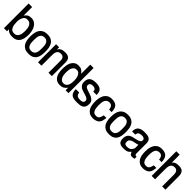

<svg xmlns="http://www.w3.org/2000/svg" viewBox="332 -1943 3297 3297"><g transform="rotate(45 1980.5 -294.5)"><path d="M419.9 -226.6Q419.9 -181.6 412.6 -139.6Q405.3 -97.7 385.7 -65.4Q366.2 -33.2 332 -14.2Q297.9 4.9 245.1 4.9Q202.1 4.9 172.9 -4.9Q143.6 -14.6 113.3 -45.9V0H39.1V-599.6H125V-392.6Q150.4 -427.7 177.7 -443.4Q205.1 -459 249 -459Q295.9 -459 328.6 -437.5Q361.3 -416 381.3 -382.3Q401.4 -348.6 410.6 -307.1Q419.9 -265.6 419.9 -226.6ZM331.1 -224.6Q331.1 -252 327.1 -281.2Q323.2 -310.5 311.5 -335Q299.8 -359.4 278.8 -375Q257.8 -390.6 223.6 -390.6Q189.5 -390.6 171.4 -378.4Q153.3 -366.2 138.7 -335.9Q127.9 -313.5 122.6 -288.6Q117.2 -263.7 117.2 -238.3Q117.2 -208 121.6 -172.4Q126 -136.7 139.6 -110.4Q155.3 -81.1 174.8 -69.8Q194.3 -58.6 227.5 -58.6Q260.7 -58.6 281.2 -74.7Q301.8 -90.8 313 -115.2Q324.2 -139.6 327.6 -168.9Q331.1 -198.2 331.1 -224.6Z M828.1 -217.8Q828.1 -168.9 820.8 -126.5Q813.5 -84 793.5 -52.7Q773.4 -21.5 737.8 -3.9Q702.1 13.7 645.5 13.7Q590.8 13.7 554.7 -4.4Q518.6 -22.5 497.6 -53.7Q476.6 -85 467.8 -127Q459 -168.9 459 -216.8Q459 -265.6 466.8 -309.1Q474.6 -352.5 495.6 -384.8Q516.6 -417 552.7 -436Q588.9 -455.1 645.5 -455.1Q701.2 -455.1 736.8 -436Q772.5 -417 793 -384.3Q813.5 -351.6 820.8 -308.6Q828.1 -265.6 828.1 -217.8ZM745.1 -213.9Q745.1 -241.2 743.2 -271Q741.2 -300.8 731.4 -325.2Q721.7 -349.6 701.7 -365.2Q681.6 -380.9 645.5 -380.9Q610.4 -380.9 590.3 -365.7Q570.3 -350.6 560.5 -326.7Q550.8 -302.7 548.3 -273.9Q545.9 -245.1 545.9 -217.8Q545.9 -190.4 547.9 -161.6Q549.8 -132.8 559.1 -108.9Q568.4 -85 588.4 -69.3Q608.4 -53.7 644.5 -53.7Q679.7 -53.7 699.7 -68.4Q719.7 -83 730 -106.4Q740.2 -129.9 742.7 -158.2Q745.1 -186.5 745.1 -213.9Z M1203.1 0H1121.1V-296.9Q1121.1 -335.9 1102.5 -359.4Q1084 -382.8 1043 -382.8Q1008.8 -382.8 990.2 -369.6Q971.7 -356.4 962.9 -335.4Q954.1 -314.5 952.1 -288.6Q950.2 -262.7 950.2 -236.3V0H867.2V-438.5H941.4V-385.7Q955.1 -407.2 969.7 -419.9Q984.4 -432.6 1001.5 -439.5Q1018.6 -446.3 1038.6 -448.7Q1058.6 -451.2 1082 -451.2Q1143.6 -451.2 1173.3 -422.9Q1203.1 -394.5 1203.1 -332Z M1611.3 4.9H1542V-57.6Q1514.6 -20.5 1484.4 -3.4Q1454.1 13.7 1407.2 13.7Q1356.4 13.7 1324.2 -6.8Q1292 -27.3 1273.9 -60.1Q1255.9 -92.8 1249 -134.3Q1242.2 -175.8 1242.2 -217.8Q1242.2 -258.8 1248.5 -300.8Q1254.9 -342.8 1272.9 -377Q1291 -411.1 1322.8 -432.6Q1354.5 -454.1 1404.3 -454.1Q1449.2 -454.1 1477.1 -436.5Q1504.9 -418.9 1530.3 -383.8V-605.5H1611.3ZM1530.3 -215.8Q1530.3 -239.3 1525.9 -267.6Q1521.5 -295.9 1510.7 -320.8Q1500 -345.7 1480.5 -362.8Q1460.9 -379.9 1431.6 -379.9Q1397.5 -379.9 1377.4 -363.8Q1357.4 -347.7 1346.7 -323.7Q1335.9 -299.8 1332.5 -271Q1329.1 -242.2 1329.1 -215.8Q1329.1 -190.4 1333 -162.1Q1336.9 -133.8 1348.1 -108.9Q1359.4 -84 1378.9 -67.9Q1398.4 -51.8 1430.7 -51.8Q1462.9 -51.8 1482.9 -67.9Q1502.9 -84 1513.2 -108.9Q1523.4 -133.8 1526.9 -162.1Q1530.3 -190.4 1530.3 -215.8Z M1997.1 -119.1Q1997.1 -75.2 1984.9 -48.8Q1972.7 -22.5 1949.7 -7.8Q1926.8 6.8 1895.5 11.2Q1864.3 15.6 1826.2 15.6Q1784.2 15.6 1752 10.3Q1719.7 4.9 1697.8 -11.2Q1675.8 -27.3 1664.1 -56.2Q1652.3 -85 1651.4 -130.9L1650.4 -132.8H1734.4V-130.9Q1742.2 -86.9 1763.7 -69.8Q1785.2 -52.7 1829.1 -52.7Q1845.7 -52.7 1860.8 -54.7Q1876 -56.6 1887.7 -62.5Q1899.4 -68.4 1906.2 -80.1Q1913.1 -91.8 1913.1 -112.3Q1913.1 -129.9 1899.4 -142.6Q1885.7 -155.3 1866.7 -164.1Q1847.7 -172.9 1827.1 -178.2Q1806.6 -183.6 1793 -187.5Q1766.6 -194.3 1742.7 -204.6Q1718.8 -214.8 1701.2 -230.5Q1683.6 -246.1 1672.9 -267.6Q1662.1 -289.1 1662.1 -320.3Q1662.1 -360.4 1673.3 -386.7Q1684.6 -413.1 1705.6 -428.2Q1726.6 -443.4 1756.3 -449.7Q1786.1 -456.1 1822.3 -456.1Q1860.4 -456.1 1889.2 -449.2Q1918 -442.4 1937 -425.8Q1956.1 -409.2 1965.8 -382.3Q1975.6 -355.5 1975.6 -314.5H1893.6V-316.4Q1893.6 -352.5 1873 -367.2Q1852.5 -381.8 1819.3 -381.8Q1787.1 -381.8 1767.6 -369.1Q1748 -356.4 1748 -321.3Q1748 -298.8 1766.6 -286.1Q1785.2 -273.4 1812.5 -263.7Q1839.8 -253.9 1872.6 -244.1Q1905.3 -234.4 1932.6 -219.2Q1960 -204.1 1978.5 -180.7Q1997.1 -157.2 1997.1 -119.1Z M2374 -154.3Q2369.1 -136.7 2367.7 -119.1Q2366.2 -101.6 2361.3 -84Q2345.7 -29.3 2304.7 -7.3Q2263.7 14.6 2210.9 14.6Q2158.2 14.6 2124 -5.4Q2089.8 -25.4 2070.3 -58.1Q2050.8 -90.8 2043.5 -132.8Q2036.1 -174.8 2036.1 -219.7Q2036.1 -263.7 2044.4 -305.7Q2052.7 -347.7 2072.8 -380.4Q2092.8 -413.1 2126.5 -433.1Q2160.2 -453.1 2211.9 -453.1Q2295.9 -453.1 2331.1 -411.1Q2366.2 -369.1 2366.2 -288.1H2304.7V-290Q2301.8 -308.6 2297.4 -325.2Q2293 -341.8 2283.7 -354Q2274.4 -366.2 2260.3 -373.5Q2246.1 -380.9 2224.6 -380.9Q2189.5 -380.9 2168.9 -365.2Q2148.4 -349.6 2138.7 -325.2Q2128.9 -300.8 2126.5 -272Q2124 -243.2 2124 -215.8Q2124 -189.5 2127.9 -156.7Q2131.8 -124 2143.6 -99.6Q2156.2 -72.3 2174.8 -62.5Q2193.4 -52.7 2222.7 -52.7Q2247.1 -52.7 2261.7 -61Q2276.4 -69.3 2285.2 -83Q2293.9 -96.7 2298.8 -114.7Q2303.7 -132.8 2309.6 -152.3Q2309.6 -153.3 2310.5 -154.3Z M2782.2 -217.8Q2782.2 -168.9 2774.9 -126.5Q2767.6 -84 2747.6 -52.7Q2727.5 -21.5 2691.9 -3.9Q2656.2 13.7 2599.6 13.7Q2544.9 13.7 2508.8 -4.4Q2472.7 -22.5 2451.7 -53.7Q2430.7 -85 2421.9 -127Q2413.1 -168.9 2413.1 -216.8Q2413.1 -265.6 2420.9 -309.1Q2428.7 -352.5 2449.7 -384.8Q2470.7 -417 2506.8 -436Q2543 -455.1 2599.6 -455.1Q2655.3 -455.1 2690.9 -436Q2726.6 -417 2747.1 -384.3Q2767.6 -351.6 2774.9 -308.6Q2782.2 -265.6 2782.2 -217.8ZM2699.2 -213.9Q2699.2 -241.2 2697.3 -271Q2695.3 -300.8 2685.5 -325.2Q2675.8 -349.6 2655.8 -365.2Q2635.7 -380.9 2599.6 -380.9Q2564.5 -380.9 2544.4 -365.7Q2524.4 -350.6 2514.6 -326.7Q2504.9 -302.7 2502.4 -273.9Q2500 -245.1 2500 -217.8Q2500 -190.4 2502 -161.6Q2503.9 -132.8 2513.2 -108.9Q2522.5 -85 2542.5 -69.3Q2562.5 -53.7 2598.6 -53.7Q2633.8 -53.7 2653.8 -68.4Q2673.8 -83 2684.1 -106.4Q2694.3 -129.9 2696.8 -158.2Q2699.2 -186.5 2699.2 -213.9Z M3210.9 0Q3197.3 0 3184.1 4.4Q3170.9 8.8 3157.2 8.8Q3127.9 8.8 3113.3 -8.3Q3098.6 -25.4 3090.8 -50.8Q3074.2 -30.3 3058.6 -18.1Q3043 -5.9 3025.9 0Q3008.8 5.9 2988.8 7.3Q2968.8 8.8 2943.4 8.8Q2911.1 8.8 2888.2 2.9Q2865.2 -2.9 2850.6 -16.1Q2835.9 -29.3 2828.6 -51.3Q2821.3 -73.2 2821.3 -106.4Q2821.3 -149.4 2834.5 -175.3Q2847.7 -201.2 2868.7 -215.8Q2889.6 -230.5 2916.5 -237.8Q2943.4 -245.1 2971.2 -251Q2999 -256.8 3024.9 -264.2Q3050.8 -271.5 3070.3 -287.1Q3082 -296.9 3084.5 -304.2Q3086.9 -311.5 3086.9 -326.2Q3086.9 -341.8 3079.6 -351.1Q3072.3 -360.4 3061.5 -365.7Q3050.8 -371.1 3037.6 -372.6Q3024.4 -374 3011.7 -374Q2989.3 -374 2964.8 -364.7Q2940.4 -355.5 2932.6 -332Q2929.7 -324.2 2929.2 -317.4Q2928.7 -310.5 2925.8 -302.7H2848.6V-305.7Q2848.6 -344.7 2859.9 -372.1Q2871.1 -399.4 2892.1 -415.5Q2913.1 -431.6 2942.9 -439Q2972.7 -446.3 3008.8 -446.3Q3041 -446.3 3069.8 -443.4Q3098.6 -440.4 3120.6 -428.7Q3142.6 -417 3155.8 -394.5Q3168.9 -372.1 3168.9 -333V-86.9Q3168.9 -63.5 3179.2 -56.6Q3189.5 -49.8 3210.9 -49.8ZM3087.9 -146.5V-217.8Q3066.4 -208 3035.6 -203.1Q3004.9 -198.2 2976.6 -189.9Q2948.2 -181.6 2928.2 -164.6Q2908.2 -147.5 2908.2 -114.3Q2908.2 -77.1 2922.9 -65.4Q2937.5 -53.7 2972.7 -53.7Q2998 -53.7 3022 -60.5Q3045.9 -67.4 3062.5 -87.9Q3070.3 -98.6 3079.1 -115.7Q3087.9 -132.8 3087.9 -146.5Z M3587.9 -154.3Q3583 -136.7 3581.5 -119.1Q3580.1 -101.6 3575.2 -84Q3559.6 -29.3 3518.6 -7.3Q3477.5 14.6 3424.8 14.6Q3372.1 14.6 3337.9 -5.4Q3303.7 -25.4 3284.2 -58.1Q3264.6 -90.8 3257.3 -132.8Q3250 -174.8 3250 -219.7Q3250 -263.7 3258.3 -305.7Q3266.6 -347.7 3286.6 -380.4Q3306.6 -413.1 3340.3 -433.1Q3374 -453.1 3425.8 -453.1Q3509.8 -453.1 3544.9 -411.1Q3580.1 -369.1 3580.1 -288.1H3518.6V-290Q3515.6 -308.6 3511.2 -325.2Q3506.8 -341.8 3497.6 -354Q3488.3 -366.2 3474.1 -373.5Q3460 -380.9 3438.5 -380.9Q3403.3 -380.9 3382.8 -365.2Q3362.3 -349.6 3352.5 -325.2Q3342.8 -300.8 3340.3 -272Q3337.9 -243.2 3337.9 -215.8Q3337.9 -189.5 3341.8 -156.7Q3345.7 -124 3357.4 -99.6Q3370.1 -72.3 3388.7 -62.5Q3407.2 -52.7 3436.5 -52.7Q3460.9 -52.7 3475.6 -61Q3490.2 -69.3 3499 -83Q3507.8 -96.7 3512.7 -114.7Q3517.6 -132.8 3523.4 -152.3Q3523.4 -153.3 3524.4 -154.3Z M3960.9 0H3881.8V-287.1Q3881.8 -305.7 3877.9 -323.2Q3874 -340.8 3865.2 -354.5Q3856.4 -368.2 3841.8 -376.5Q3827.1 -384.8 3806.6 -384.8Q3771.5 -384.8 3752 -372.1Q3732.4 -359.4 3722.7 -338.4Q3712.9 -317.4 3710.9 -290.5Q3709 -263.7 3709 -236.3V0H3627V-598.6H3709L3710 -405.3Q3724.6 -423.8 3738.8 -433.6Q3752.9 -443.4 3768.6 -448.2Q3784.2 -453.1 3802.2 -454.1Q3820.3 -455.1 3841.8 -455.1Q3904.3 -455.1 3932.6 -421.9Q3960.9 -388.7 3960.9 -328.1Z"/></g></svg>

Font: RIT TN Joy
Style: Bold
Weight: 700
Designer: Hussain K H
Foundry: Rachana Institute of Typography
Version: 1.6.2